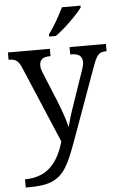

<svg xmlns="http://www.w3.org/2000/svg" viewBox="-64 -810 694 1095"><g transform="rotate(-5 282.5 -263.0)"><path d="M564.9 -536.1H356.9V-494.1H359.9C404.3 -494.1 425.8 -479.5 425.8 -444.8C425.8 -433.6 422.9 -418 417 -401.9L350.1 -207C333 -158.7 320.3 -115.2 313 -85.9H310.1C304.7 -119.1 279.8 -186.5 262.2 -231L189 -409.2C183.1 -424.3 181.2 -434.6 181.2 -445.8C181.2 -479 200.7 -494.1 241.2 -494.1H244.1V-536.1H3.9V-494.1H6.8C45.9 -494.1 60.1 -482.4 78.1 -440.9L263.2 -3.9C230.5 107.9 172.4 192.9 38.1 192.9V240.2H46.9C106 240.2 149.9 235.8 184.6 222.2C201.7 215.3 217.3 206.1 231 194.8C257.8 171.9 279.8 137.7 300.8 88.9C311 64.5 322.3 36.1 334 3.9L485.8 -416C509.8 -481 522.9 -494.1 562 -494.1H564.9ZM246.1 -606H284.2C335.9 -641.6 413.6 -718.8 439.9 -755.9V-766.1H333C312.5 -722.7 276.4 -657.2 246.1 -619.1Z"/></g></svg>

Font: The Erased English
Style: Regular
Weight: 400
Designer: Monotype Design team + ligartures altered by 180 Amsterdam
Foundry: Monotype Imaging Inc.
Version: Version 1.030;Glyphs 3.1.2 (3151)